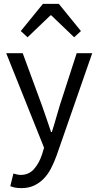

<svg xmlns="http://www.w3.org/2000/svg" viewBox="-20 -760 507 989"><path d="M90 209Q73 209 59 206.5Q45 204 33 199L49 134Q57 136 67 138.5Q77 141 86 141Q128 141 154.5 111.5Q181 82 196 37L207 1L12 -486H97L196 -217Q207 -185 219.5 -149.5Q232 -114 243 -80H247Q258 -113 268 -149Q278 -185 288 -217L375 -486H455L272 40Q259 76 243 107Q227 138 205 160.5Q183 183 155 196Q127 209 90 209ZM87 -600 201 -740H283L397 -600L362 -568L244 -681H240L122 -568Z"/></svg>

Font: Source Sans Pro
Style: Regular
Weight: 400
Designer: Paul D. Hunt
Foundry: Adobe Systems Incorporated
Version: Version 2.021;PS 2.000;hotconv 1.0.86;makeotf.lib2.5.63406